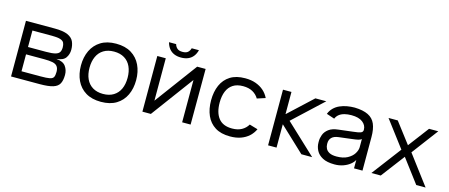

<svg xmlns="http://www.w3.org/2000/svg" viewBox="-44 -1149 3899 1666"><g transform="rotate(15 1905.5 -315.5)"><path d="M329 -500Q406 -500 446.5 -482Q487 -464 501.5 -432Q516 -400 516 -359Q516 -317 493.5 -285.5Q471 -254 411 -249Q472 -244 496 -211Q520 -178 520 -134Q520 -85 504.5 -55.5Q489 -26 447.5 -13Q406 0 329 0H71V-500ZM147 -67H319Q373 -67 399 -72Q425 -77 433.5 -92.5Q442 -108 442 -140Q442 -172 428.5 -189.5Q415 -207 386 -213Q357 -219 309 -219H147ZM147 -285H309Q363 -285 391 -292.5Q419 -300 429 -316.5Q439 -333 439 -360Q439 -383 431.5 -399.5Q424 -416 399 -424.5Q374 -433 324 -433H147Z M880 11Q798 11 743 -22.5Q688 -56 660 -115Q632 -174 632 -250Q632 -325 660 -384Q688 -443 743 -477Q798 -511 880 -511Q962 -511 1017 -477Q1072 -443 1100 -384Q1128 -325 1128 -250Q1128 -174 1100 -115Q1072 -56 1017 -22.5Q962 11 880 11ZM880 -60Q935 -60 973.5 -83.5Q1012 -107 1031.5 -149.5Q1051 -192 1051 -250Q1051 -307 1031.5 -350Q1012 -393 973.5 -416.5Q935 -440 880 -440Q825 -440 786.5 -416.5Q748 -393 728.5 -350Q709 -307 709 -250Q709 -192 728.5 -149.5Q748 -107 786.5 -83.5Q825 -60 880 -60Z M1251 -500H1327V-119L1609 -500H1685L1684 0H1608V-380L1327 0H1251ZM1452 -540Q1417 -540 1390 -551.5Q1363 -563 1345 -585.5Q1327 -608 1318 -642H1382Q1388 -620 1404 -605.5Q1420 -591 1452 -591Q1485 -591 1500.5 -605.5Q1516 -620 1522 -642H1587Q1578 -608 1560 -585.5Q1542 -563 1515 -551.5Q1488 -540 1452 -540Z M2180 -367Q2160 -401 2125 -420.5Q2090 -440 2039 -440Q1984 -440 1948.5 -417Q1913 -394 1895.5 -351.5Q1878 -309 1878 -250Q1878 -160 1917.5 -110Q1957 -60 2039 -60Q2090 -60 2125 -79.5Q2160 -99 2180 -133L2255 -111Q2238 -74 2208 -46.5Q2178 -19 2136 -4Q2094 11 2039 11Q1958 11 1905.5 -22Q1853 -55 1827 -113.5Q1801 -172 1801 -250Q1801 -327 1827 -386Q1853 -445 1905.5 -478Q1958 -511 2039 -511Q2093 -511 2134.5 -496Q2176 -481 2206 -454.5Q2236 -428 2254 -391Z M2380 0V-500H2456V-302H2458L2671 -500H2769L2505 -254L2776 0H2679L2458 -208H2456V0Z M2802 -396Q2814 -427 2836.5 -449.5Q2859 -472 2889.5 -485.5Q2920 -499 2954 -505Q2988 -511 3022 -511Q3098 -509 3143.5 -486.5Q3189 -464 3208.5 -418.5Q3228 -373 3228 -302V0H3152V-76Q3141 -54 3116 -34Q3091 -14 3055.5 -1.5Q3020 11 2979 11Q2911 11 2871 -10.5Q2831 -32 2813.5 -66Q2796 -100 2796 -137V-150Q2796 -177 2807 -207Q2818 -237 2848.5 -260.5Q2879 -284 2937 -290L3062 -305Q3110 -310 3129 -317.5Q3148 -325 3148 -345Q3148 -386 3113 -413Q3078 -440 3012 -440Q2978 -440 2950.5 -433Q2923 -426 2903.5 -411Q2884 -396 2874 -372ZM2872 -151V-143Q2872 -122 2881.5 -103Q2891 -84 2914 -72Q2937 -60 2978 -60Q3037 -60 3075.5 -81Q3114 -102 3132.5 -131.5Q3151 -161 3152 -188Q3152 -206 3152 -229Q3152 -252 3152 -264Q3144 -255 3123.5 -250Q3103 -245 3066 -241L2952 -227Q2911 -222 2891.5 -202Q2872 -182 2872 -151Z M3308 0 3507 -263 3328 -500H3411L3552 -315L3692 -500H3775L3597 -263L3795 0H3711L3552 -211L3392 0Z"/></g></svg>

Font: Nata Sans
Style: Regular
Weight: 400
Designer: Daniel Uzquiano Cruz
Version: Version 1.001